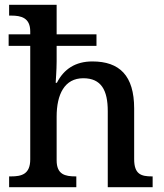

<svg xmlns="http://www.w3.org/2000/svg" viewBox="-20 -780 684 800"><path d="M18 0H298V-45H295C251 -45 216 -53 216 -112V-294C216 -387 249 -454 327 -454C402 -454 429 -404 429 -317V0H616V-45H613C568 -45 539 -54 539 -117V-328C539 -465 478 -524 365 -524C294 -524 246 -492 217 -435H212C212 -441 216 -488 216 -524V-589H382V-637H216V-760H18V-715H27C68 -715 106 -706 106 -649V-637H16V-589H106V-116C106 -54 70 -45 26 -45H18Z"/></svg>

Font: Noto Serif Myanmar Medium
Style: Regular
Weight: 500
Designer: Ben Mitchell and the Monotype Design Team
Foundry: Monotype Imaging Inc.
Version: Version 2.106